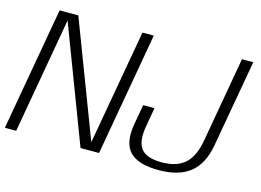

<svg xmlns="http://www.w3.org/2000/svg" viewBox="-102 -842 1379 1016"><g transform="rotate(15 587.0 -334.5)"><path d="M-10 0H52L165.5 -645H159.5L404.5 0H506L625 -675H563L449 -30.5H457L211.5 -675H109ZM833 6Q943.5 6 1005.2 -43.2Q1067 -92.5 1085.5 -197.5L1170 -675H1108L1025.5 -206Q1010 -118 965.2 -78Q920.5 -38 838 -38Q755.5 -38 725.2 -76.2Q695 -114.5 709.5 -199.5L728 -305H666L646 -192Q629 -88.5 675.2 -41.2Q721.5 6 833 6Z"/></g></svg>

Font: Anybody UltraCondensed Thin Light
Style: Italic
Weight: 300
Italic angle: -10°
Version: Version 1.111